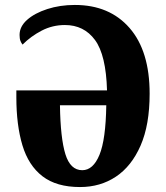

<svg xmlns="http://www.w3.org/2000/svg" viewBox="-20 -745 669 775"><path d="M303 10Q208 10 151.5 -33.5Q95 -77 70.5 -158.5Q46 -240 46 -352V-380H412Q408 -523 363.5 -583.5Q319 -644 242 -644Q192 -644 148.5 -621.5Q105 -599 71 -565Q66 -571 62.5 -580Q59 -589 59 -604Q59 -638 89.5 -665Q120 -692 171 -708.5Q222 -725 282 -725Q422 -725 503 -632Q584 -539 584 -367Q584 -241 547.5 -157.5Q511 -74 448 -32Q385 10 303 10ZM312 -58Q356 -58 381.5 -120Q407 -182 409 -320H222Q224 -187 244 -122.5Q264 -58 312 -58Z"/></svg>

Font: Noto Serif ExtraCondensed Black
Style: Regular
Weight: 900
Width: 2
Designer: Monotype Design Team
Foundry: Monotype Imaging Inc.
Version: Version 2.015; ttfautohint (v1.8.4.7-5d5b)